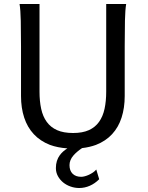

<svg xmlns="http://www.w3.org/2000/svg" viewBox="-20 -733 743 963"><path d="M612.8 -712.9Q607.9 -683.6 606.7 -630.1Q605.5 -576.7 605.5 -500.5V-251.5Q605.5 -191.9 589.8 -143.3Q574.2 -94.7 542.2 -60.1Q510.3 -25.4 461.4 -6.3Q429.7 5.4 391.6 9.8Q364.3 28.3 348.6 46.4Q328.6 69.3 328.6 95.2Q328.6 123 344.2 138.4Q359.9 153.8 387.2 153.8Q395 153.8 405.3 151.1Q415.5 148.4 426 143.6Q436.5 138.7 446.3 132.1Q456.1 125.5 462.9 117.2L477.5 166Q456.1 187.5 430.4 198.7Q404.8 210 377.4 210Q355 210 334 202.6Q313 195.3 296.6 181.9Q280.3 168.5 270.3 150.1Q260.3 131.8 260.3 109.9Q260.3 71.8 280.3 44.9Q294.4 25.9 317.9 11.2Q269 7.8 230.5 -6.3Q181.6 -25.4 149.4 -60.1Q117.2 -94.7 101.3 -143.3Q85.4 -191.9 85.4 -251.5V-500.5Q85.4 -572.8 84.2 -628.2Q83 -683.6 78.1 -712.9H178.2V-273.4Q178.2 -225.6 186.5 -187.3Q194.8 -148.9 214.4 -121.8Q233.9 -94.7 266.1 -80.3Q298.3 -65.9 346.7 -65.9Q394 -65.9 425.8 -80.3Q457.5 -94.7 476.8 -121.8Q496.1 -148.9 504.4 -187.3Q512.7 -225.6 512.7 -273.4V-712.9Z"/></svg>

Font: Andika FrenchTight
Style: Regular
Weight: 400
Designer: Victor Gaultney, Annie Olsen, Julie Remington, Don Collingsworth, Eric Hays, Becca Hirsbrunner
Foundry: SIL International
Version: Version 5.000 ; Dig1 Dig4Opn Dig7 LnSpcTght